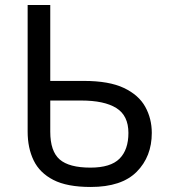

<svg xmlns="http://www.w3.org/2000/svg" viewBox="-20 -734 675 764"><path d="M341 10Q247 10 192.5 -18Q138 -46 114 -95.5Q90 -145 90 -210V-714H180V-412H314Q414 -412 473 -384Q532 -356 558 -309Q584 -262 584 -205Q584 -111 524 -50.5Q464 10 341 10ZM340 -67Q420 -67 455.5 -102.5Q491 -138 491 -205Q491 -274 443 -304Q395 -334 303 -334H180V-210Q180 -132 217.5 -99.5Q255 -67 340 -67Z"/></svg>

Font: Noto IKEA Arabic
Style: Regular
Weight: 400
Designer: Monotype Design Team
Foundry: Monotype Imaging Inc.
Version: Version 1.200